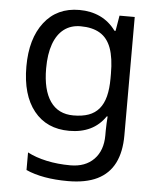

<svg xmlns="http://www.w3.org/2000/svg" viewBox="-55 -593 724 880"><g transform="rotate(5 307.5 -153.0)"><path d="M275 -546Q328 -546 370.5 -526Q413 -506 443 -465H448L460 -536H530V9Q530 85 504 136.5Q478 188 425 214Q372 240 290 240Q232 240 183.5 231.5Q135 223 97 206V125Q135 145 186 156Q237 167 295 167Q364 167 403.5 126.5Q443 86 443 16V-5Q443 -17 444 -39.5Q445 -62 446 -71H442Q414 -30 372.5 -10Q331 10 276 10Q172 10 113.5 -63Q55 -136 55 -267Q55 -395 113.5 -470.5Q172 -546 275 -546ZM287 -472Q242 -472 210.5 -448Q179 -424 162.5 -378Q146 -332 146 -266Q146 -167 182.5 -114.5Q219 -62 289 -62Q330 -62 359 -72.5Q388 -83 407 -105.5Q426 -128 435 -163Q444 -198 444 -246V-267Q444 -340 427.5 -385Q411 -430 376 -451Q341 -472 287 -472Z"/></g></svg>

Font: ltamil25
Style: Book
Weight: 400
Designer: Jelle Bosma - Monotype Design Team
Foundry: Monotype Imaging Inc.
Version: Version 2.003